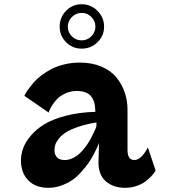

<svg xmlns="http://www.w3.org/2000/svg" viewBox="-20 -874 802 908"><path d="M583 -165V-355Q583 -397.5 570.1 -436Q557.1 -474.6 531 -507.1Q504.9 -539.6 460.2 -558.8Q415.5 -578.1 357.9 -578.1Q318.8 -578.1 283.4 -569.3Q248 -560.5 222.2 -546.9Q196.3 -533.2 174.3 -516.4Q152.3 -499.5 138.2 -482.7Q124 -465.8 114 -452.1Q104 -438.5 99.6 -429.7L95.2 -420.9L210 -341.8Q211.4 -345.7 214.1 -352.8Q216.8 -359.9 227.8 -377.4Q238.8 -395 252.7 -408.4Q266.6 -421.9 290.8 -432.9Q314.9 -443.8 342.8 -443.8Q367.7 -443.8 385.3 -436.8Q402.8 -429.7 411.6 -417.5Q420.4 -405.3 424.3 -394Q428.2 -382.8 429.2 -370.1L431.2 -345.2Q354 -342.8 291.7 -326.7Q229.5 -310.5 190.7 -286.9Q151.9 -263.2 126 -232.7Q100.1 -202.1 89.6 -173.1Q79.1 -144 79.1 -115.2Q79.1 -56.2 113.8 -21Q148.4 14.2 209 14.2Q241.2 14.2 271.5 2.9Q301.8 -8.3 323.7 -23.9Q345.7 -39.6 366.7 -63.5Q387.7 -87.4 399.9 -105.2Q412.1 -123 424.8 -147.2Q437.5 -171.4 440.4 -178.7Q443.4 -186 447.8 -197.3Q448.2 -197.8 448.2 -198.2L445.8 -110.8Q444.3 -48.3 480 -17.1Q515.6 14.2 571.8 14.2Q600.1 14.2 625.2 5.6Q650.4 -2.9 666.3 -14.9Q682.1 -26.9 693.8 -38.8Q705.6 -50.8 710.9 -59.6L715.8 -67.9L679.2 -176.8Q678.2 -174.3 676 -170.4Q673.8 -166.5 667.2 -156.2Q660.6 -146 653.6 -137.9Q646.5 -129.9 636 -123.5Q625.5 -117.2 615.2 -117.2Q583 -117.2 583 -165ZM262.2 -748Q262.2 -792 292.5 -823Q322.8 -854 366.2 -854Q409.7 -854 440.9 -822.8Q472.2 -791.5 472.2 -748Q472.2 -704.6 441.2 -674.3Q410.2 -644 366.2 -644Q322.8 -644 292.5 -674.3Q262.2 -704.6 262.2 -748ZM237.8 -163.1Q237.8 -175.8 241 -187.7Q244.1 -199.7 256.3 -216.1Q268.6 -232.4 288.8 -246.1Q309.1 -259.8 347.2 -273.2Q385.3 -286.6 436 -294.9V-276.9Q435.1 -273.4 432.9 -267.8Q430.7 -262.2 422.9 -245.6Q415 -229 406.7 -213.9Q398.4 -198.7 384.8 -180.2Q371.1 -161.6 356.9 -148.4Q342.8 -135.3 324 -126.2Q305.2 -117.2 286.1 -117.2Q261.2 -117.2 249.5 -129.9Q237.8 -142.6 237.8 -163.1ZM300.8 -748Q300.8 -721.2 319.8 -702.1Q338.9 -683.1 366.2 -683.1Q393.1 -683.1 412.1 -702.6Q431.2 -722.2 431.2 -748Q431.2 -774.4 412.1 -793.7Q393.1 -813 366.2 -813Q339.4 -813 320.1 -793.7Q300.8 -774.4 300.8 -748Z"/></svg>

Font: Sporting Grotesque
Style: Gras
Weight: 700
Designer: Lucas LE BIHAN
Foundry: Lucas LE BIHAN
Version: Version 1.001